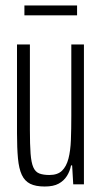

<svg xmlns="http://www.w3.org/2000/svg" viewBox="-20 -672 372 700"><path d="M143 8Q110 8 90 -2Q70 -12 59.5 -34.5Q49 -57 45.5 -94.5Q42 -132 42 -186V-510H89V-198Q89 -145 91.5 -112Q94 -79 101.5 -62Q109 -45 123.5 -39.5Q138 -34 160 -34Q190 -34 206 -49.5Q222 -65 229.5 -93.5Q237 -122 238.5 -162Q240 -202 240 -249V-510H286V0H247L243 -69H239Q235 -48 224 -30.5Q213 -13 194 -2.5Q175 8 143 8ZM69 -616V-652H261V-616Z"/></svg>

Font: Saira UltraCondensed Light
Style: Regular
Weight: 300
Width: 1
Designer: Hector Gatti with collaboration of the Omnibus-Type team
Foundry: Omnibus-Type
Version: Version 1.101